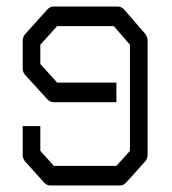

<svg xmlns="http://www.w3.org/2000/svg" viewBox="-20 -618 526 588"><path d="M336.5 -335V-305H144Q133 -305 125 -314L57.5 -388Q49.5 -396.5 49.5 -409V-493Q49.5 -505 57.5 -514L125 -589Q133.5 -598 144 -598H340Q352 -598 360 -589L425 -514Q432 -504.5 432 -493V-144Q432 -132 424 -123L366.5 -59Q358 -50 347.5 -50H134Q123 -50 115 -59L57.5 -123Q49.5 -131.5 49.5 -144V-232H76.5H103.5V-156L145 -110H336.5L378 -156V-481L328.5 -538H155L103.5 -481V-422L155 -365H336.5Z"/></svg>

Font: 3270 Nerd Font Mono SemCond
Style: Regular
Weight: 400
Monospace: yes
Version: Version 3.0.1;Nerd Fonts 3.1.1